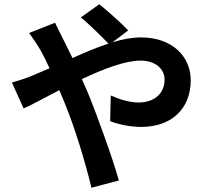

<svg xmlns="http://www.w3.org/2000/svg" viewBox="-20 -834 980 903"><path d="M470 -195C442 -273 413 -351 391 -403L365 -462C465 -509 568 -549 641 -549C712 -549 754 -509 754 -460C754 -391 702 -352 632 -352C590 -352 543 -366 501 -385L498 -264C534 -250 592 -237 643 -237C787 -237 877 -322 877 -457C877 -568 790 -658 644 -658C602 -658 556 -650 509 -635L583 -691C551 -725 480 -788 447 -814L360 -752C396 -724 456 -664 490 -629C435 -611 378 -587 321 -561L276 -652C266 -671 247 -710 239 -727L117 -679C135 -654 159 -619 172 -595C186 -570 200 -542 213 -513L129 -477C114 -470 72 -456 36 -446L91 -324C132 -342 191 -375 259 -410L284 -350C332 -234 381 -72 410 49L474 32L539 15C524 -39 498 -117 470 -195Z"/></svg>

Font: GenSekiGothic2 TW B
Style: Regular
Weight: 700
Version: Version 2.100;PS 2.1;hotconv 16.6.51;makeotf.lib2.5.65220 DE